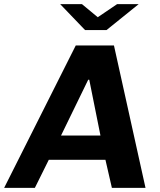

<svg xmlns="http://www.w3.org/2000/svg" viewBox="-66 -905 772 925"><path d="M635 0H473L442 -135H169L102 0H-46L299 -686H483ZM359 -521 228 -252H418L364 -521ZM405 -822 498 -885H602L447 -760H344L224 -885H329Z"/></svg>

Font: Chivo
Style: Bold Italic
Weight: 700
Italic angle: -8.05°
Designer: Hector Gatti
Foundry: Omnibus-Type
Version: Version 1.007